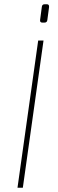

<svg xmlns="http://www.w3.org/2000/svg" viewBox="-20 -880 271 900"><path d="M189 -860H200Q211 -860 210 -847L202 -787Q201 -774 188 -774H179Q166 -774 168 -787L176 -847Q177 -860 189 -860ZM87 0H62L159 -690H184Z"/></svg>

Font: Exo 2.0 Thin
Style: Italic
Weight: 250
Italic angle: -8°
Designer: Natanael Gama
Version: Version 1.001;PS 001.001;hotconv 1.0.70;makeotf.lib2.5.58329